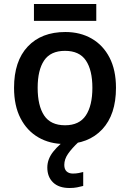

<svg xmlns="http://www.w3.org/2000/svg" viewBox="-20 -711 650 961"><path d="M560.5 -271.5Q560.5 -137.2 491.7 -63.7Q422.9 9.8 303.7 9.8Q229.5 9.8 172.4 -23.2Q115.2 -56.2 82.8 -118.9Q50.3 -181.6 50.3 -271.5Q50.3 -405.3 118.9 -478Q187.5 -550.8 307.1 -550.8Q381.8 -550.8 439 -517.8Q496.1 -484.9 528.3 -422.6Q560.5 -360.4 560.5 -271.5ZM168.5 -271.5Q168.5 -182.1 200.9 -133.1Q233.4 -84 305.7 -84Q377 -84 409.7 -133.3Q442.4 -182.6 442.4 -271.5Q442.4 -359.9 409.9 -408.2Q377.4 -456.5 305.2 -456.5Q233.4 -456.5 200.9 -408.4Q168.5 -360.4 168.5 -271.5ZM461.9 -690.9V-606.4H149.9V-690.9ZM301.8 114.3Q301.8 136.2 313.5 147Q325.2 157.7 344.7 157.7Q360.8 157.7 374.3 155Q387.7 152.3 396.5 149.9V219.7Q381.8 223.6 365.7 226.8Q349.6 230 328.1 230Q274.4 230 245.6 202.1Q216.8 174.3 216.8 127.4Q216.8 84.5 247.8 46.4Q278.8 8.3 318.4 -16.1L373 0Q339.4 31.7 320.6 58.8Q301.8 85.9 301.8 114.3Z"/></svg>

Font: Open Sans SemiBold
Style: Regular
Weight: 600
Designer: Monotype Design Team
Foundry: Monotype Imaging Inc.
Version: Version 3.003; ttfautohint (v1.8.4)